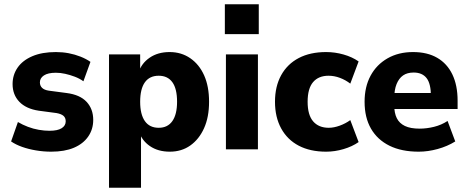

<svg xmlns="http://www.w3.org/2000/svg" viewBox="-20 -700 2191 900"><path d="M220 11Q184 11 148.5 5Q113 -1 83.5 -11.5Q54 -22 32 -37L64 -128Q86 -115 111 -105.5Q136 -96 162 -91.5Q188 -87 212 -87Q250 -87 269 -99Q288 -111 288 -131Q288 -148 277.5 -157Q267 -166 245 -170L162 -181Q102 -190 70.5 -223Q39 -256 39 -306Q39 -349 62.5 -383Q86 -417 131.5 -436.5Q177 -456 242 -456Q273 -456 302 -450.5Q331 -445 357.5 -434.5Q384 -424 404 -410L371 -319Q353 -332 330.5 -340.5Q308 -349 285.5 -354Q263 -359 242 -359Q205 -359 186 -346.5Q167 -334 167 -314Q167 -298 177.5 -288Q188 -278 209 -275L292 -264Q355 -256 386 -222.5Q417 -189 417 -138Q417 -94 393.5 -60Q370 -26 326.5 -7.5Q283 11 220 11Z M491 180V-445H637V-361H630Q643 -403 681.5 -429.5Q720 -456 775 -456Q830 -456 872 -427Q914 -398 937 -346.5Q960 -295 960 -223Q960 -151 936.5 -99Q913 -47 872 -18Q831 11 776 11Q721 11 683 -15Q645 -41 631 -84H641V180ZM724 -101Q766 -101 788 -132.5Q810 -164 810 -223Q810 -284 788 -314.5Q766 -345 724 -345Q681 -345 659 -314Q637 -283 637 -223Q637 -164 659 -132.5Q681 -101 724 -101Z M1034 -540V-680H1193V-540ZM1039 0V-445H1189V0Z M1509 11Q1434 11 1380.5 -17Q1327 -45 1298 -98Q1269 -151 1269 -223Q1269 -295 1298 -347.5Q1327 -400 1380.5 -428Q1434 -456 1509 -456Q1550 -456 1590.5 -444.5Q1631 -433 1661 -412L1622 -308Q1600 -325 1573.5 -335Q1547 -345 1520 -345Q1473 -345 1447.5 -315Q1422 -285 1422 -223Q1422 -161 1448 -131Q1474 -101 1521 -101Q1545 -101 1572.5 -111Q1600 -121 1622 -137L1661 -34Q1631 -13 1590 -1Q1549 11 1509 11Z M1943 11Q1862 11 1805.5 -17Q1749 -45 1719 -97Q1689 -149 1689 -223Q1689 -293 1717 -345Q1745 -397 1796.5 -426.5Q1848 -456 1916 -456Q1983 -456 2029.5 -429Q2076 -402 2100.5 -351Q2125 -300 2125 -228V-189H1814V-264H2016L2000 -248Q2000 -308 1979.5 -334Q1959 -360 1919 -360Q1889 -360 1869.5 -346.5Q1850 -333 1839 -306Q1828 -279 1828 -238V-207Q1828 -170 1840 -146Q1852 -122 1878 -109.5Q1904 -97 1947 -97Q1980 -97 2014.5 -105.5Q2049 -114 2078 -133L2114 -37Q2077 -14 2031.5 -1.5Q1986 11 1943 11Z"/></svg>

Font: Nunito Sans 12pt ExtraLight
Style: Weight 830 Width 84 Optical size 12.0 YTLC 445
Weight: 830
Width: 4
Designer: Vernon Adams
Foundry: Vernon Adams
Version: Version 3.101;gftools[0.9.27]